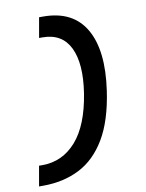

<svg xmlns="http://www.w3.org/2000/svg" viewBox="-96 -858 778 1024"><g transform="rotate(-10 293.0 -346.5)"><path d="M31.2 97.7 50.3 -11.2H68.4Q177.7 -11.2 252.2 -95.9Q326.7 -180.7 353.5 -349.6Q377.9 -507.3 335.4 -594.7Q293 -682.1 187 -682.1H168.9L188 -791H209.5Q371.1 -791 439 -673.1Q506.8 -555.2 475.6 -341.8Q452.6 -183.6 395 -86.9Q337.4 9.8 250.7 53.7Q164.1 97.7 53.2 97.7Z"/></g></svg>

Font: Cascadia Code PL SemiBold
Style: Italic
Weight: 600
Italic angle: -10°
Monospace: yes
Designer: Aaron Bell
Foundry: Saja Typeworks
Version: Version 2404.023; ttfautohint (v1.8.4)